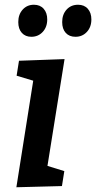

<svg xmlns="http://www.w3.org/2000/svg" viewBox="-20 -785 405 809"><path d="M57 -692Q57 -724 75.5 -744.5Q94 -765 123 -765Q149 -765 164 -748Q179 -731 179 -703Q179 -671 160 -650.5Q141 -630 112 -630Q87 -630 72 -646.5Q57 -663 57 -692ZM365 -703Q365 -671 346 -650.5Q327 -630 298 -630Q272 -630 257 -646.5Q242 -663 242 -692Q242 -724 260.5 -744.5Q279 -765 309 -765Q335 -765 350 -748Q365 -731 365 -703ZM50 -466 60 -529 252 -536 180 -86 251 -64 241 -1 49 4 120 -445Z"/></svg>

Font: Bitter Pro SemiBold
Style: Italic
Weight: 600
Italic angle: -9°
Designer: Sol Matas, and Bitter project Authors
Foundry: Sol Matas
Version: Version 1.010